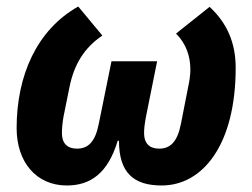

<svg xmlns="http://www.w3.org/2000/svg" viewBox="-20 -557 774 589"><path d="M462 -369H322L283 -177C272 -121 250 -101 216 -101C186 -101 170 -118 170 -148C170 -160 171 -178 175 -200L193 -289C207 -359 238 -410 294 -448L220 -537C92 -465 31 -324 31 -164C31 -60 91 12 185 12C257 12 311 -25 341 -125H345C345 -25 392 12 476 12C602 12 703 -113 703 -349C703 -425 677 -486 623 -536L520 -454C552 -422 564 -383 564 -343C564 -327 561 -307 557 -289L535 -177C524 -121 502 -101 468 -101C438 -101 422 -118 422 -148C422 -160 423 -174 428 -200Z"/></svg>

Font: LVC Sans
Style: Bold Italic
Weight: 700
Italic angle: -11.31°
Designer: Mike Abbink, Paul van der Laan, Pieter van Rosmalen
Foundry: Bold Monday
Version: Version 3.0